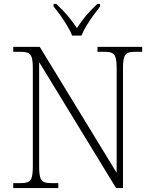

<svg xmlns="http://www.w3.org/2000/svg" viewBox="-20 -951 778 971"><path d="M47 0V-25H84Q109 -25 122 -30.5Q135 -36 140.5 -54Q146 -72 146 -109V-606Q146 -642 140.5 -660Q135 -678 121.5 -683.5Q108 -689 84 -689H47V-714H181L570 -77V-606Q570 -642 564.5 -660Q559 -678 545.5 -683.5Q532 -689 508 -689H473V-714H699V-689H664Q639 -689 626 -683.5Q613 -678 607.5 -660Q602 -642 602 -605V0H567L178 -637V-109Q178 -72 183.5 -54Q189 -36 202 -30.5Q215 -25 240 -25H275V0ZM345 -771Q336 -794 320 -820.5Q304 -847 285.5 -873Q267 -899 251 -918V-931H265Q300 -898 323 -870.5Q346 -843 369 -809Q391 -843 414 -870.5Q437 -898 472 -931H486V-918Q471 -899 452 -873Q433 -847 417 -820.5Q401 -794 392 -771Z"/></svg>

Font: Noto Serif Tamil ExtraLight
Style: Italic
Weight: 200
Italic angle: -12°
Designer: Indian Type Foundry, Tom Grace, and the Monotype Design Team
Foundry: Monotype Imaging Inc.
Version: Version 2.003; ttfautohint (v1.8.4.7-5d5b)